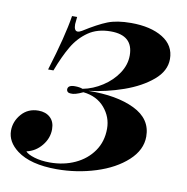

<svg xmlns="http://www.w3.org/2000/svg" viewBox="-85 -693 757 778"><g transform="rotate(10 293.5 -304.0)"><path d="M371 -183Q371 -231 339 -268.5Q307 -306 251 -312Q218 -296 201 -298Q193 -298 188.5 -302Q184 -306 184 -313Q185 -330 213 -330Q232 -330 245 -325Q287 -333 325.5 -358Q364 -383 387 -418Q410 -453 410 -491Q410 -574 318 -574Q263 -574 225.5 -548Q188 -522 163.5 -480.5Q139 -439 116 -378H94Q139 -524 152 -608H173Q170 -581 170 -578Q170 -550 185 -550Q192 -550 202 -556Q259 -592 297 -607Q335 -622 393 -622Q474 -622 523.5 -591.5Q573 -561 573 -505Q573 -456 527.5 -417.5Q482 -379 412.5 -354.5Q343 -330 270 -321Q386 -323 459.5 -287.5Q533 -252 533 -179Q533 -124 484.5 -79.5Q436 -35 358.5 -10.5Q281 14 198 14Q90 14 34 -28Q-11 -62 -11 -108Q-11 -146 15.5 -176.5Q42 -207 85 -207Q115 -207 133.5 -190Q152 -173 152 -142Q152 -105 127 -74.5Q102 -44 65 -36Q74 -25 102 -16.5Q130 -8 166 -8Q223 -8 269.5 -29.5Q316 -51 343.5 -90.5Q371 -130 371 -183Z"/></g></svg>

Font: Playfair Display SC
Style: Bold Italic
Weight: 700
Italic angle: -14°
Designer: Claus Eggers Sørensen
Foundry: Claus Eggers Sørensen
Version: Version 1.200; ttfautohint (v1.6)